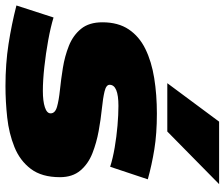

<svg xmlns="http://www.w3.org/2000/svg" viewBox="-94 -750 840 719"><g transform="rotate(90 326.5 -390.0)"><path d="M-13 -31 32 -170Q68 -159 117.5 -150Q167 -141 217.5 -135.5Q268 -130 307 -130Q345 -130 368 -137.5Q391 -145 391 -159Q391 -176 366.5 -183Q342 -190 303 -194Q264 -198 220.5 -205Q177 -212 138 -227.5Q99 -243 74.5 -273Q50 -303 50 -353Q50 -412 76.5 -451.5Q103 -491 150 -514Q197 -537 259 -547Q321 -557 392 -557Q467 -557 525.5 -547.5Q584 -538 638 -523L591 -382Q560 -392 519 -399Q478 -406 437 -409.5Q396 -413 363 -413Q284 -413 284 -380Q284 -367 309 -361Q334 -355 373.5 -351Q413 -347 457 -339Q501 -331 540.5 -315.5Q580 -300 605 -270.5Q630 -241 630 -194Q630 -126 599 -85Q568 -44 517 -23.5Q466 -3 406.5 3.5Q347 10 289 10Q205 10 131 -1.5Q57 -13 -13 -31ZM278 -596 422 -790H656L459 -596Z"/></g></svg>

Font: Georama ExtraExtended ExtraBold
Style: Italic
Weight: 800
Width: 8
Italic angle: -9°
Designer: Jean-Baptiste Levee
Foundry: Production Type
Version: Version 1.000